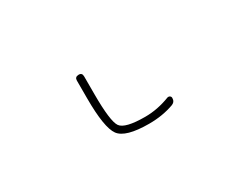

<svg xmlns="http://www.w3.org/2000/svg" viewBox="-41 -80 583 469"><g transform="rotate(-30 250.0 155.0)"><path d="M280.3 250Q213.9 250 196.8 226.6Q179.7 203.1 179.7 120.1V70.3Q179.7 60.5 189.9 60.1Q200.2 59.6 200.2 70.3V120.1Q200.2 197.3 211.9 213.9Q223.6 230.5 280.3 230.5Q315.4 230.5 350.6 216.8Q354.5 215.8 357.4 217.8Q360.4 219.7 360.4 223.6Q360.4 234.4 350.6 238.3Q318.4 250 280.3 250Z"/></g></svg>

Font: Rounded-X Mgen+ 2m thin
Style: Regular
Weight: 100
Designer: [Source Han Sans]
Ryoko NISHIZUKA  (kana & ideographs); Paul D. Hunt (Latin, Greek & Cyrillic); Wenlong ZHANG  (bopomofo
Version: Version 1.059.20150602